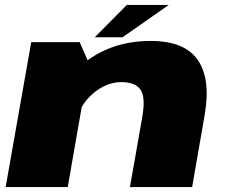

<svg xmlns="http://www.w3.org/2000/svg" viewBox="-20 -761 928 781"><path d="M3 0H255.5L343 -501L304 -589.5H107ZM508.5 0H761.5L812.5 -293Q838 -439.5 784.5 -517Q731 -594.5 592.5 -594.5Q426.5 -594.5 309 -494.5Q191.5 -394.5 178 -322L289 -259.5Q302 -332 357 -379.5Q412 -427 474 -427Q529 -427 551.2 -396.8Q573.5 -366.5 558 -280.5ZM365.5 -609.5H478.5L666.5 -741H496Z"/></svg>

Font: Anybody Expanded Black
Style: Italic
Weight: 900
Width: 7
Italic angle: -10°
Version: Version 1.113;gftools[0.9.25]